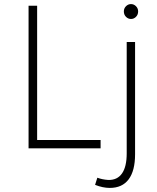

<svg xmlns="http://www.w3.org/2000/svg" viewBox="-20 -727 771 941"><path d="M120 -699H162V-41H473V0H120ZM511 155Q555 156 578 123Q601 90 601 25V-521H642V29Q642 110 610.5 152Q579 194 518 194Q484 194 446 179L457 144Q481 153 511 155ZM657 -671Q657 -655 646.5 -644.5Q636 -634 622 -634Q608 -634 597.5 -644.5Q587 -655 587 -671Q587 -686 597.5 -696.5Q608 -707 622 -707Q636 -707 646.5 -696.5Q657 -686 657 -671Z"/></svg>

Font: Argentum Sans ExtraLight
Style: Regular
Weight: 275
Designer: Julieta Ulanovsky (Modified by Cristiano Sobral)
Foundry: Julieta Ulanovsky
Version: Version 1.000; ttfautohint (v1.5.65-e2d9)